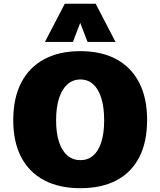

<svg xmlns="http://www.w3.org/2000/svg" viewBox="-20 -995 857 1026"><path d="M409.2 10.7Q297.4 10.7 217 -31.2Q136.7 -73.2 93.8 -154.3Q50.8 -235.4 50.8 -353Q50.8 -470.7 93.3 -553Q135.7 -635.3 216.1 -678.5Q296.4 -721.7 408.7 -721.7Q522 -721.7 601.8 -678.5Q681.6 -635.3 723.9 -553.2Q766.1 -471.2 766.1 -354.5Q766.1 -235.4 723.9 -154.1Q681.6 -72.8 602.1 -31Q522.5 10.7 409.2 10.7ZM409.7 -139.2Q449.2 -139.2 477.5 -163.3Q505.9 -187.5 521.2 -235.1Q536.6 -282.7 536.6 -352.5Q536.6 -421.9 521.5 -470.5Q506.3 -519 478 -544.7Q449.7 -570.3 409.2 -570.3Q369.6 -570.3 340.6 -544.7Q311.5 -519 295.7 -470.5Q279.8 -421.9 279.8 -352.5Q279.8 -282.2 295.9 -234.9Q312 -187.5 341.1 -163.3Q370.1 -139.2 409.7 -139.2ZM220.2 -771 326.2 -975.1H491.2L597.2 -771H447.8L408.7 -873L369.6 -771Z"/></svg>

Font: Comme Black
Style: Regular
Weight: 900
Version: Version 1.000;gftools[0.9.27]